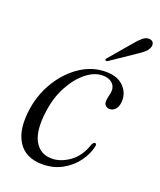

<svg xmlns="http://www.w3.org/2000/svg" viewBox="-125 -726 680 816"><g transform="rotate(20 215.0 -318.5)"><path d="M277 -433Q239.5 -433 202.5 -403.5Q165.5 -374 138 -323Q110.5 -272 102 -207.5Q89.5 -117 114.8 -72Q140 -27 192.5 -27Q232.5 -27 272.5 -55.2Q312.5 -83.5 331.5 -141Q337.5 -152.5 343.5 -152.5Q352 -152 349.5 -139Q341.5 -101.5 316.2 -67.5Q291 -33.5 252 -12Q213 9.5 163 9.5Q86 9.5 52 -45.5Q18 -100.5 34 -199Q45.5 -268 82 -325.8Q118.5 -383.5 171.2 -418Q224 -452.5 284 -452.5Q336 -452.5 363.8 -425.2Q391.5 -398 390.5 -360Q389.5 -334 378.2 -321.5Q367 -309 352.5 -309Q340.5 -309 333.2 -316.2Q326 -323.5 326.5 -335Q326.5 -347 330.2 -359.8Q334 -372.5 334.5 -386Q334.5 -406.5 319.2 -419.8Q304 -433 277 -433ZM348.5 -603Q365.5 -624 380 -636Q394.5 -648 409.5 -647Q423 -646 427.8 -636.8Q432.5 -627.5 428.5 -616.5Q424 -603 411.5 -592Q399 -581 381 -569.5L275.5 -498Q267.5 -494 264.5 -498Q261.5 -501 268 -508.5Z"/></g></svg>

Font: Fraunces 72pt Light
Style: Italic
Weight: 300
Italic angle: -16°
Version: Version 1.000;[b76b70a41]